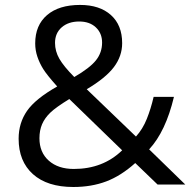

<svg xmlns="http://www.w3.org/2000/svg" viewBox="-20 -745 770 775"><path d="M202.1 -571.8Q202.1 -538.1 219.7 -507.6Q237.3 -477.1 279.8 -434.1Q342.8 -470.7 367.4 -501.7Q392.1 -532.7 392.1 -573.2Q392.1 -610.8 366.9 -634.5Q341.8 -658.2 299.8 -658.2Q256.3 -658.2 229.2 -634.8Q202.1 -611.3 202.1 -571.8ZM277.8 -63Q395.5 -63 473.1 -138.2L259.8 -345.2Q205.6 -312 183.1 -290.3Q160.6 -268.6 149.9 -243.7Q139.2 -218.8 139.2 -187Q139.2 -129.9 177 -96.4Q214.8 -63 277.8 -63ZM55.2 -185.1Q55.2 -248.5 89.1 -297.4Q123 -346.2 210.9 -396Q169.4 -442.4 154.5 -466.3Q139.6 -490.2 130.9 -516.1Q122.1 -542 122.1 -569.8Q122.1 -643.1 169.9 -684.1Q217.8 -725.1 303.2 -725.1Q382.3 -725.1 427.7 -684.3Q473.1 -643.6 473.1 -570.8Q473.1 -518.6 439.9 -474.4Q406.7 -430.2 330.1 -384.8L528.8 -193.8Q556.2 -224.1 572.5 -264.9Q588.9 -305.7 600.1 -354H682.1Q648.9 -214.4 582 -142.1L728 0H616.2L525.9 -86.9Q468.3 -35.2 408.7 -12.7Q349.1 9.8 275.9 9.8Q170.9 9.8 113 -42Q55.2 -93.8 55.2 -185.1Z"/></svg>

Font: Samim FD
Style: FD
Weight: 400
Foundry: DejaVu fonts team - Redesigned by Saber Rastikerdar
Version: Version 4.0.5